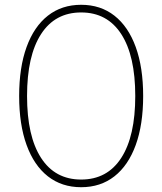

<svg xmlns="http://www.w3.org/2000/svg" viewBox="-20 -768 678 802"><path d="M60 -367Q60 -486 91 -571.5Q122 -657 180 -702.5Q238 -748 319 -748Q400 -748 458 -702.5Q516 -657 547 -571.5Q578 -486 578 -367Q578 -248 547 -162.5Q516 -77 458 -31.5Q400 14 319 14Q238 14 180 -31.5Q122 -77 91 -162.5Q60 -248 60 -367ZM545 -367Q545 -535 486.5 -625.5Q428 -716 319 -716Q210 -716 151.5 -625.5Q93 -535 93 -367Q93 -199 151.5 -108.5Q210 -18 319 -18Q428 -18 486.5 -108.5Q545 -199 545 -367Z"/></svg>

Font: LINE Seed Sans KR Thin
Style: Regular
Weight: 250
Designer: LINE BX Design & Sandoll Inc & Dalton Maag Ltd
Foundry: Sandoll Inc.
Version: Version 1.000